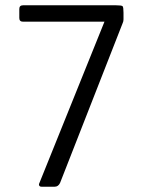

<svg xmlns="http://www.w3.org/2000/svg" viewBox="-20 -659 540 726"><path d="M207 33Q200 47 187 47H137Q131 47 128.5 43Q126 39 129 33L375 -577H67Q53 -577 53 -591V-625Q53 -639 67 -639H419Q440 -639 443.5 -635.5Q447 -632 447 -611V-586Q447 -578 444 -572Z"/></svg>

Font: NanumGothicCoding
Style: Regular
Weight: 400
Monospace: yes
Designer: Kwon Bruce; Nicolas Noh; Sung-woo Choi; Go-un Cha; Soo-hyun Park;
Foundry: NHN Corporation
Version: Version 2.000;PS 1;hotconv 1.0.49;makeotf.lib2.0.14853